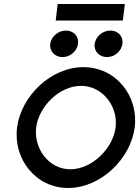

<svg xmlns="http://www.w3.org/2000/svg" viewBox="-20 -924 692 955"><path d="M267 -904 257 -822H591L601 -904ZM512 -640C550 -640 584 -669 589 -706C594 -743 567 -772 529 -772C491 -772 456 -743 451 -706C446 -669 474 -640 512 -640ZM291 -640C329 -640 363 -669 368 -706C373 -743 346 -772 308 -772C270 -772 235 -743 230 -706C225 -669 253 -640 291 -640ZM383 -497C491 -497 568 -394 555 -290C542 -186 438 -82 330 -82C222 -82 147 -186 160 -290C173 -394 275 -497 383 -497ZM319 11C481 11 630 -134 650 -290C670 -446 557 -590 395 -590C233 -590 85 -446 65 -290C45 -134 157 11 319 11Z"/></svg>

Font: Charger
Style: BdIt
Weight: 400
Designer: Jasper
Foundry: Cannot Into Space Fonts
Version: Version 0.98